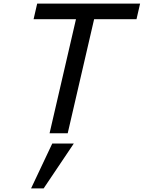

<svg xmlns="http://www.w3.org/2000/svg" viewBox="-20 -742 800 1069"><path d="M504 -635 357 0H256L403 -635H167L187 -722H760L740 -635ZM223 307H153L271 57H391Z"/></svg>

Font: Perun
Style: Italic
Weight: 400
Italic angle: -12°
Foundry: Copyright (c) Stefan Peev, Context Ltd, 2016
Version: Version 1.027